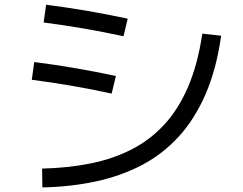

<svg xmlns="http://www.w3.org/2000/svg" viewBox="-20 -772 1040 822"><path d="M161.4 30.4 160.2 -50.2Q270.8 -52.9 366.8 -72.1Q462.8 -91.3 542.2 -131.7Q621.6 -172.1 682.8 -238.1Q744 -304.2 785.2 -400.1Q826.4 -496.1 846.2 -627.9L926.9 -619.2Q906.3 -474.7 859.6 -367.7Q812.9 -260.7 743.8 -185.6Q674.6 -110.6 585.5 -64.3Q496.4 -18.1 389.8 4.9Q283.1 27.8 161.4 30.4ZM526.8 -692 508.8 -616.8Q422.4 -635.6 337.4 -650.1Q252.5 -664.7 166.8 -675.7L177.4 -751.7Q264.6 -740.7 351.9 -725.8Q439.2 -710.8 526.8 -692ZM476.1 -446.7 458.1 -371.4Q371.6 -390.2 286.7 -404.8Q201.7 -419.4 116.1 -430.4L126.6 -506.4Q213.8 -495.4 301.1 -480.4Q388.4 -465.4 476.1 -446.7Z"/></svg>

Font: Murecho Thin
Style: Regular
Weight: 100
Designer: Neil Summerour
Foundry: Positype
Version: Version 1.010